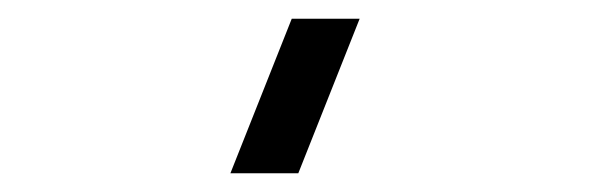

<svg xmlns="http://www.w3.org/2000/svg" viewBox="-20 -740 640 205"><path d="M298.5 -555H226L291.5 -720H364Z"/></svg>

Font: Cns Manrope Med
Style: Regular
Weight: 500
Designer: Mikhail Sharanda
Foundry: Mikhail Sharanda
Version: Version 4.504